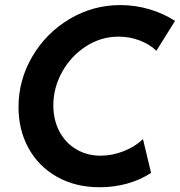

<svg xmlns="http://www.w3.org/2000/svg" viewBox="-20 -748 727 775"><path d="M54.7 -315.9Q54.7 -424.8 110.4 -519.8Q166 -614.7 260.5 -671.1Q355 -727.5 465.8 -727.5Q525.4 -727.5 582.8 -710.7Q640.1 -693.8 686.5 -663.6L611.3 -543Q585 -568.8 544.2 -584.5Q503.4 -600.1 459 -600.1Q387.7 -600.1 327.1 -561Q266.6 -522 231 -458Q195.3 -394 195.3 -322.8Q195.3 -264.2 219.5 -218Q243.7 -171.9 287.1 -145.8Q330.6 -119.6 386.2 -119.6Q432.6 -119.6 479 -137.7Q525.4 -155.8 557.1 -186.5L589.8 -50.3Q547.4 -22 493.9 -7.1Q440.4 7.8 382.8 7.8Q284.7 7.8 210.2 -34.2Q135.7 -76.2 95.2 -149.9Q54.7 -223.6 54.7 -315.9Z"/></svg>

Font: Reddit Sans Fudge
Style: Bold
Weight: 700
Italic angle: -11.25°
Designer: Stephen Hutchings
Version: Version 1.013